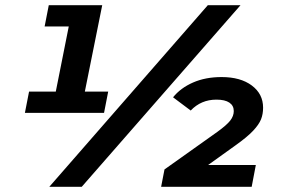

<svg xmlns="http://www.w3.org/2000/svg" viewBox="-20 -720 1084 740"><path d="M397 -367 381 -285H76L92 -367H195L245 -618H152L168 -700H374L307 -367ZM781 -700H907L295 0H170ZM782 -84H966L950 0H601L614 -67L818 -212Q854 -238 867.5 -255.5Q881 -273 881 -292Q881 -313 864 -324.5Q847 -336 814 -336Q755 -336 715 -294L647 -345Q676 -381 724 -402Q772 -423 834 -423Q907 -423 950.5 -390.5Q994 -358 994 -305Q994 -280 986 -260Q978 -240 955.5 -216Q933 -192 888 -160Z"/></svg>

Font: Montserrat Alternates
Style: Bold Italic
Weight: 700
Italic angle: -11.3°
Designer: Julieta Ulanovsky
Foundry: Julieta Ulanovsky
Version: Version 7.200